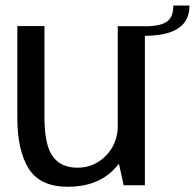

<svg xmlns="http://www.w3.org/2000/svg" viewBox="-20 -690 726 715"><path d="M440.5 0H519.5V-592.5H418.5V-100ZM145.5 -593H44.5V-251Q44.5 -130 86.8 -62.2Q129 5.5 233 5.5Q341 5.5 404.5 -59.2Q468 -124 468 -196.5L419 -226Q419 -156 375 -110.8Q331 -65.5 268.5 -65.5Q206 -65.5 175.8 -108.5Q145.5 -151.5 145.5 -255ZM516.5 -592V-556.5Q573 -556.5 610.2 -568.8Q647.5 -581 666.5 -605.8Q685.5 -630.5 685.5 -669.5H625.5Q625.5 -641.5 615.5 -624.5Q605.5 -607.5 581.8 -599.8Q558 -592 516.5 -592Z"/></svg>

Font: Anybody UltraCondensed Thin
Style: Regular
Weight: 400
Version: Version 1.111